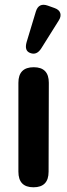

<svg xmlns="http://www.w3.org/2000/svg" viewBox="-20 -794 285 814"><path d="M122 0Q58 0 58 -66V-443Q58 -509 123 -509Q187 -509 187 -443L186 -66Q186 0 122 0ZM155 -589Q136 -559 109 -569Q82 -578 93 -616L132 -745Q144 -784 183 -770L211 -760Q231 -753 235.5 -738.5Q240 -724 229 -707Z"/></svg>

Font: Zen Maru Gothic Black
Style: Regular
Weight: 900
Designer: Yoshimichi Ohira
Foundry: Positype
Version: Version 1.001